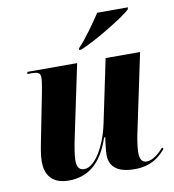

<svg xmlns="http://www.w3.org/2000/svg" viewBox="-85 -831 832 916"><g transform="rotate(-10 331.5 -373.0)"><path d="M333 -605 331 -596H342C423 -630 561 -715 593 -746L596 -756H447C418 -712 370 -643 333 -605ZM494 10C573 10 614 -24 646 -62L640 -69C617 -42 585 -16 557 -16C535 -16 524 -32 524 -64C524 -85 528 -116 534 -147L616 -536H449L385 -230C364 -129 311 -32 257 -32C234 -32 222 -47 222 -79C222 -101 228 -141 236 -179L311 -536H70L68 -526H89C125 -526 131 -517 131 -497C131 -485 129 -468 123 -436L79 -213C72 -178 63 -134 63 -102C63 -43 90 9 175 9C265 9 335 -40 376 -164H382C379 -151 373 -97 373 -81C373 -33 399 10 494 10Z"/></g></svg>

Font: Noto Serif Display SemiCondensed ExtraBold
Style: Italic
Weight: 800
Width: 4
Italic angle: -12°
Designer: Monotype Design Team
Foundry: Monotype Imaging Inc.
Version: Version 2.009